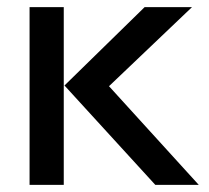

<svg xmlns="http://www.w3.org/2000/svg" viewBox="-20 -519 587 539"><path d="M63 -499H159V0H63ZM519 -499 286 -277 538 0H416L161 -279L386 -499Z"/></svg>

Font: Syne Medium
Style: Regular
Weight: 500
Designer: Lucas Descroix
Foundry: Bonjour Monde
Version: Version 2.200; ttfautohint (v1.8.4)